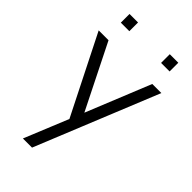

<svg xmlns="http://www.w3.org/2000/svg" viewBox="-253 -714 976 976"><g transform="rotate(45 234.5 -226.5)"><path d="M125.1 189 240.9 -93.8V-11.3L9 -472H79.8L259.5 -112.3L248.3 -112.1L394.3 -472H459.6L190.8 189ZM60.8 -579.3V-641.9H122.1V-579.3ZM350.2 -579.3V-641.9H411.5V-579.3Z"/></g></svg>

Font: Panamera Thin
Style: Regular
Weight: 100
Designer: Bastien Sozeau
Foundry: NBR — Bastien Sozeau
Version: Version 3.003;gftools[0.9.33]